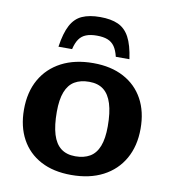

<svg xmlns="http://www.w3.org/2000/svg" viewBox="-82 -791 786 874"><g transform="rotate(10 311.0 -353.5)"><path d="M308.5 -75Q348.5 -75 376 -91.2Q403.5 -107.5 417.2 -142.8Q431 -178 431 -234.5Q431 -298 418.2 -339Q405.5 -380 379.8 -400Q354 -420 313.5 -420Q273 -420 245.8 -403.8Q218.5 -387.5 204.8 -352.2Q191 -317 191 -260Q191 -197 203.5 -156Q216 -115 242 -95Q268 -75 308.5 -75ZM305 12Q222.5 12 163.8 -19.2Q105 -50.5 73.5 -108.2Q42 -166 42 -244.5Q42 -325 75.2 -383.8Q108.5 -442.5 170.2 -474.8Q232 -507 317 -507Q399 -507 458 -475.5Q517 -444 548.5 -386.5Q580 -329 580 -250Q580 -170 546.5 -111Q513 -52 451.5 -20Q390 12 305 12ZM311 -633Q281.5 -633 261.5 -625.2Q241.5 -617.5 229.2 -600Q217 -582.5 210 -553H147Q156.5 -617.5 175.8 -653.5Q195 -689.5 228 -704.2Q261 -719 311 -719Q361.5 -719 394.2 -704.2Q427 -689.5 446.5 -653.5Q466 -617.5 475 -553H412Q405 -582.5 392.8 -600Q380.5 -617.5 360.8 -625.2Q341 -633 311 -633Z"/></g></svg>

Font: Newsreader 9pt SemiBold
Style: Regular
Weight: 600
Designer: Hugues Gentile
Foundry: Production Type
Version: Version 1.003